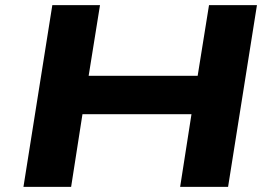

<svg xmlns="http://www.w3.org/2000/svg" viewBox="-20 -725 1056 745"><path d="M71 0 183 -705H368L324 -431H747L791 -705H977L865 0H679L723 -282H300L256 0Z"/></svg>

Font: Nunito Sans 7pt Expanded ExtraBold
Style: Italic
Weight: 800
Width: 7
Italic angle: -9°
Designer: Vernon Adams
Foundry: Vernon Adams
Version: Version 3.101;gftools[0.9.27]